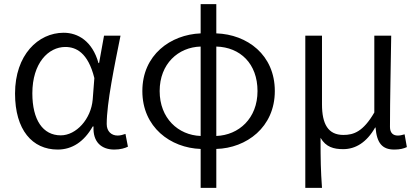

<svg xmlns="http://www.w3.org/2000/svg" viewBox="-20 -713 2028 932"><path d="M260 13C330 13 388 -25 430 -99H434C430 -23 473 13 535 13C565 13 587 6 601 -1L589 -63C578 -59 564 -55 551 -55C521 -55 498 -75 498 -111C498 -213 536 -396 565 -540H485L461 -407H458C428 -514 358 -554 289 -554C165 -554 53 -446 53 -259C53 -82 137 13 260 13ZM275 -56C188 -56 137 -131 137 -260C137 -407 215 -485 297 -485C348 -485 407 -459 438 -334L430 -230C422 -135 350 -56 275 -56Z M1030 -487C1146 -484 1230 -404 1230 -271C1230 -138 1139 -57 1030 -53ZM954 -53C845 -57 755 -139 755 -271C755 -403 845 -484 954 -487ZM1030 -693H954V-551C808 -545 671 -447 671 -271C671 -95 808 5 954 10V199H1030V10C1176 6 1314 -95 1314 -271C1314 -447 1180 -546 1030 -551Z M1462 199H1543C1537 113 1536 66 1536 -44C1562 1 1600 11 1646 11C1706 11 1760 -22 1801 -94H1803C1809 -19 1835 13 1894 13C1922 13 1940 8 1955 1L1944 -61C1931 -57 1921 -55 1911 -55C1888 -55 1873 -68 1873 -97C1873 -234 1877 -391 1879 -540H1797V-167C1743 -74 1697 -58 1647 -58C1573 -58 1543 -110 1543 -207V-540H1462Z"/></svg>

Font: Genne Gothic Normal
Style: Regular
Weight: 350
Designer: Ryoko NISHIZUKA (kana & ideographs); Paul D. Hunt (Latin, Greek & Cyrillic); Wenlong ZHANG (bopomofo); Sandoll Communica
Foundry: Adobe Systems Incorporated
Version: Version 1.004;PS 1.004;hotconv 16.6.51;makeotf.lib2.5.65220